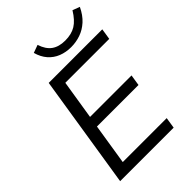

<svg xmlns="http://www.w3.org/2000/svg" viewBox="-261 -1018 1128 1128"><g transform="rotate(-45 303.0 -454.5)"><path d="M49.1 0 160.6 -705H605.7L595 -636.4H230L191 -392H535.6L524.9 -323.4H179.8L139.4 -68.6H504.4L493.7 0ZM402.8 -760Q359.8 -760 323.5 -774.3Q287.1 -788.7 261.2 -818.1Q235.4 -847.5 223.3 -891.5L272.3 -909.3Q288.4 -858.7 321 -835.3Q353.6 -812 405.2 -812Q457.7 -812 493.3 -833.7Q528.9 -855.4 561.3 -908.3L605.9 -891.5Q583.2 -843.9 551.4 -815Q519.6 -786.2 481.7 -773.1Q443.9 -760 402.8 -760Z"/></g></svg>

Font: Nunito Sans 12pt ExtraLight
Style: Italic
Weight: 200
Italic angle: -9°
Designer: Vernon Adams
Foundry: Vernon Adams
Version: Version 3.101;gftools[0.9.27]